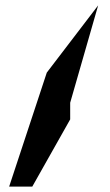

<svg xmlns="http://www.w3.org/2000/svg" viewBox="-20 -838 410 714"><path d="M14 -144H100L241 -394V-456L345 -818L154 -568Z"/></svg>

Font: bitstorm
Style: ulcn
Weight: 400
Version: Version 0.2